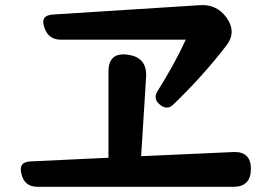

<svg xmlns="http://www.w3.org/2000/svg" viewBox="-20 -736 1040 740"><path d="M125 -16Q75 -16 63 -64Q49 -113 100 -114L398 -128V-460Q398 -536 473 -525Q548 -515 543 -438L524 -134L879 -150Q947 -153 947 -85Q947 -16 879 -16ZM596 -333Q568 -355 588 -386Q618 -434 645 -482.5Q672 -531 696 -583H215Q166 -583 151 -630Q134 -677 184 -680L750 -716Q815 -721 854 -667Q892 -612 853 -561Q763 -444 649 -334Q624 -309 596 -333Z"/></svg>

Font: MaokenZhuyuanTi
Style: Regular
Weight: 400
Designer: Fontworks Inc & LongZhuTi team: ZERO子、时光羊、荆南、频凡、刘鹏、Little White Dog、帆影Magmeta、奈白不弍、白日月球、ChaoTawei、雨三（排名不分先后）
Version: Version 1.000; 20230222